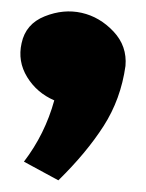

<svg xmlns="http://www.w3.org/2000/svg" viewBox="-20 -186 250 329"><path d="M195 -73Q187 -16 157.5 30Q128 76 80 123Q50 107 21 91Q57 44 73 -14Q43 -27 26.5 -54Q10 -81 17 -112Q24 -145 56.5 -158Q89 -171 120 -164Q151 -157 174.5 -132Q198 -107 195 -73Z"/></svg>

Font: LONDON PRESLEY
Style: Regular
Weight: 400
Version: Version 001.000